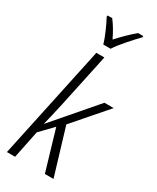

<svg xmlns="http://www.w3.org/2000/svg" viewBox="-244 -1049 913 1117"><g transform="rotate(30 212.5 -490.5)"><path d="M15 0H70L108 -186L190 -271L270 0H328L234 -312L425 -532H363L120 -250H119Q127 -282 135.5 -317Q144 -352 154 -399L231 -760H177ZM188 -822H237Q258 -855 297.5 -900Q337 -945 364 -972L365 -981H330Q274 -934 220 -874Q190 -937 156 -981H125L124 -972Q139 -945 159 -899.5Q179 -854 188 -822Z"/></g></svg>

Font: Noto Sans Display SemiCondensed Light
Style: Italic
Weight: 300
Width: 4
Italic angle: -12°
Designer: Monotype Design Team
Foundry: Monotype Imaging Inc.
Version: Version 1.900